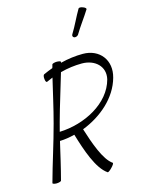

<svg xmlns="http://www.w3.org/2000/svg" viewBox="-164 -1224 984 1340"><g transform="rotate(-15 328.5 -553.5)"><path d="M489 -953C521 -1007 560 -1057 593 -1110C596 -1115 588 -1124 573 -1129C559 -1135 545 -1135 541 -1130C509 -1076 485 -1020 452 -967C446 -958 449 -947 459 -943C469 -940 482 -944 489 -953ZM196 -692C211 -699 226 -705 240 -711C215 -607 193 -504 165 -400C130 -267 85 -133 49 0C47 5 59 10 76 10C93 10 109 5 111 0C135 -90 155 -180 176 -270C212 -271 248 -277 284 -286C320 -166 367 -23 441 27C444 30 459 20 473 5C488 -10 496 -24 493 -27C432 -68 387 -199 353 -307C492 -361 612 -465 649 -600C683 -720 608 -816 487 -816C434 -816 379 -809 324 -795C325 -797 325 -798 326 -800C328 -805 315 -810 298 -810C281 -810 265 -805 263 -800C261 -792 259 -783 256 -775C234 -767 212 -758 190 -748C184 -745 181 -731 183 -716C184 -700 190 -690 196 -692ZM209 -400C239 -511 275 -621 307 -732C359 -746 412 -753 463 -753C557 -753 627 -690 606 -600C563 -437 372 -338 191 -332C197 -354 203 -377 209 -400Z"/></g></svg>

Font: Nupuram ExtraLight Oblique
Style: Regular
Weight: 200
Designer: Santhosh Thottingal (santhosh.thottingal@gmail.com)
Foundry: SMC
Version: Version 1.000